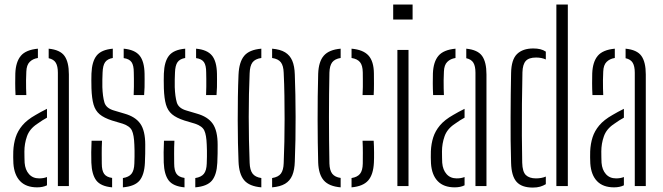

<svg xmlns="http://www.w3.org/2000/svg" viewBox="-20 -820 2923 846"><path d="M39 -100Q38.5 -115 38.2 -126.8Q38 -138.5 38.5 -153.5Q40 -187 49 -215Q58 -243 78.5 -267.5Q99 -292 137 -313.5Q148 -320 160.8 -327Q173.5 -334 187 -340.5V-301.5Q177.5 -296.5 166.5 -289.5Q155.5 -282.5 143 -273.5Q110 -251.5 98.8 -219.2Q87.5 -187 87.5 -152.5Q87.5 -138.5 87.8 -125.8Q88 -113 88.5 -103Q91 -71.5 107.8 -52.8Q124.5 -34 152.5 -34Q172.5 -34 187 -40V-3.5Q169 5.5 143.5 5.5Q95 5.5 68.8 -21.8Q42.5 -49 39 -100ZM48.5 -401Q47 -429 47 -452.5Q47 -476 47.5 -496.5Q49.5 -547.5 71.8 -574Q94 -600.5 147 -605.5V-564.5Q124.5 -561 110.8 -547.2Q97 -533.5 96 -504.5Q95 -486 94.8 -466.8Q94.5 -447.5 95 -430.5Q95.5 -413.5 96 -401ZM235 0V-499.5Q235 -528 226 -543.2Q217 -558.5 194.5 -563.5V-605.5Q245 -600.5 264.2 -573.5Q283.5 -546.5 283.5 -492V0Z M382.5 -103.5Q382 -127.5 382 -149Q382 -170.5 383.5 -200H429.5Q428 -170 428.2 -144.2Q428.5 -118.5 428.5 -99.5Q428.5 -68.5 438.8 -54Q449 -39.5 474 -36V5.5Q424 1 404.2 -25Q384.5 -51 382.5 -103.5ZM521.5 5.5V-35.5Q547.5 -39.5 559.2 -54Q571 -68.5 572 -99.5Q572.5 -115.5 572.8 -129.5Q573 -143.5 572.8 -156.5Q572.5 -169.5 572 -182Q570.5 -225.5 561.2 -245Q552 -264.5 520.5 -275L473.5 -289Q438 -300.5 419 -316.5Q400 -332.5 392.2 -359.5Q384.5 -386.5 383 -430.5Q382.5 -452.5 382.5 -466.2Q382.5 -480 383 -496Q385 -549 405.8 -575Q426.5 -601 477 -605.5V-564.5Q453.5 -560.5 443.2 -546Q433 -531.5 432 -500Q431.5 -487.5 431 -469.5Q430.5 -451.5 431 -436Q432.5 -394.5 440 -368.8Q447.5 -343 482.5 -333L528 -319.5Q576.5 -306 598.2 -275Q620 -244 620 -182Q620 -159 619.8 -142.8Q619.5 -126.5 618.5 -102.5Q616 -50 595 -24.5Q574 1 521.5 5.5ZM569 -401Q570 -419.5 570 -438Q570 -456.5 570 -472.5Q570 -488.5 569.5 -501Q569.5 -531.5 559.8 -546Q550 -560.5 525 -564V-605.5Q574 -601 595 -575.2Q616 -549.5 617 -495Q617 -487.5 617.2 -471Q617.5 -454.5 617 -435.8Q616.5 -417 615 -401Z M701.5 -103.5Q701 -127.5 701 -149Q701 -170.5 702.5 -200H748.5Q747 -170 747.2 -144.2Q747.5 -118.5 747.5 -99.5Q747.5 -68.5 757.8 -54Q768 -39.5 793 -36V5.5Q743 1 723.2 -25Q703.5 -51 701.5 -103.5ZM840.5 5.5V-35.5Q866.5 -39.5 878.2 -54Q890 -68.5 891 -99.5Q891.5 -115.5 891.8 -129.5Q892 -143.5 891.8 -156.5Q891.5 -169.5 891 -182Q889.5 -225.5 880.2 -245Q871 -264.5 839.5 -275L792.5 -289Q757 -300.5 738 -316.5Q719 -332.5 711.2 -359.5Q703.5 -386.5 702 -430.5Q701.5 -452.5 701.5 -466.2Q701.5 -480 702 -496Q704 -549 724.8 -575Q745.5 -601 796 -605.5V-564.5Q772.5 -560.5 762.2 -546Q752 -531.5 751 -500Q750.5 -487.5 750 -469.5Q749.5 -451.5 750 -436Q751.5 -394.5 759 -368.8Q766.5 -343 801.5 -333L847 -319.5Q895.5 -306 917.2 -275Q939 -244 939 -182Q939 -159 938.8 -142.8Q938.5 -126.5 937.5 -102.5Q935 -50 914 -24.5Q893 1 840.5 5.5ZM888 -401Q889 -419.5 889 -438Q889 -456.5 889 -472.5Q889 -488.5 888.5 -501Q888.5 -531.5 878.8 -546Q869 -560.5 844 -564V-605.5Q893 -601 914 -575.2Q935 -549.5 936 -495Q936 -487.5 936.2 -471Q936.5 -454.5 936 -435.8Q935.5 -417 934 -401Z M1031 -108.5Q1029.5 -144 1028.5 -190.8Q1027.5 -237.5 1027.5 -289.5Q1027.5 -341.5 1028.2 -393.2Q1029 -445 1031 -491Q1033.5 -547 1056 -574Q1078.5 -601 1131.5 -605.5V-564.5Q1104 -560.5 1092.5 -545Q1081 -529.5 1080 -497Q1078 -453 1077 -404.5Q1076 -356 1076 -305.2Q1076 -254.5 1077 -203.2Q1078 -152 1080 -102.5Q1081 -71 1092.8 -55.2Q1104.5 -39.5 1131.5 -35.5V5.5Q1078.5 1 1055.8 -26Q1033 -53 1031 -108.5ZM1179 5.5V-35.5Q1207 -40 1218 -55.5Q1229 -71 1230 -100.5Q1232 -146.5 1233 -195.5Q1234 -244.5 1234 -295.5Q1234 -346.5 1233.2 -397.8Q1232.5 -449 1230 -499.5Q1229 -530.5 1217.5 -545.5Q1206 -560.5 1179 -564.5V-605.5Q1215 -602.5 1236.2 -589.5Q1257.5 -576.5 1267.8 -552.5Q1278 -528.5 1279 -491Q1280.5 -450.5 1281.5 -403Q1282.5 -355.5 1282.5 -305.2Q1282.5 -255 1281.8 -205Q1281 -155 1279 -108.5Q1278 -71.5 1267.8 -47.2Q1257.5 -23 1236 -10.2Q1214.5 2.5 1179 5.5Z M1382 -103.5Q1381 -145 1380.2 -193Q1379.5 -241 1379.5 -292.5Q1379.5 -344 1380 -395.5Q1380.5 -447 1382 -495.5Q1384 -549 1407 -575Q1430 -601 1481 -605.5V-564.5Q1455.5 -560.5 1444 -545.8Q1432.5 -531 1431.5 -500Q1430.5 -453.5 1430 -404.5Q1429.5 -355.5 1429.5 -304.8Q1429.5 -254 1430 -202.2Q1430.5 -150.5 1431.5 -99.5Q1432.5 -69 1444.2 -54.2Q1456 -39.5 1481 -36V5.5Q1429.5 1 1406.8 -25Q1384 -51 1382 -103.5ZM1529 5.5V-35.5Q1554.5 -39.5 1566.2 -54Q1578 -68.5 1578.5 -99.5Q1578.5 -123 1578.8 -146.5Q1579 -170 1577.5 -200H1626.5Q1628 -177 1628.2 -149.2Q1628.5 -121.5 1627.5 -103.5Q1625 -51 1602.5 -25Q1580 1 1529 5.5ZM1577.5 -401Q1578.5 -419.5 1578.8 -436.8Q1579 -454 1578.8 -470Q1578.5 -486 1578.5 -501Q1578 -532 1566.2 -546.2Q1554.5 -560.5 1529 -564.5V-605.5Q1580.5 -601 1603.8 -575.2Q1627 -549.5 1627.5 -496.5Q1627.5 -474.5 1627.8 -451Q1628 -427.5 1626.5 -401Z M1712.5 -734V-800H1798V-734ZM1731 0V-600H1780V0Z M1879 -100Q1878.5 -115 1878.2 -126.8Q1878 -138.5 1878.5 -153.5Q1880 -187 1889 -215Q1898 -243 1918.5 -267.5Q1939 -292 1977 -313.5Q1988 -320 2000.8 -327Q2013.5 -334 2027 -340.5V-301.5Q2017.5 -296.5 2006.5 -289.5Q1995.5 -282.5 1983 -273.5Q1950 -251.5 1938.8 -219.2Q1927.5 -187 1927.5 -152.5Q1927.5 -138.5 1927.8 -125.8Q1928 -113 1928.5 -103Q1931 -71.5 1947.8 -52.8Q1964.5 -34 1992.5 -34Q2012.5 -34 2027 -40V-3.5Q2009 5.5 1983.5 5.5Q1935 5.5 1908.8 -21.8Q1882.5 -49 1879 -100ZM1888.5 -401Q1887 -429 1887 -452.5Q1887 -476 1887.5 -496.5Q1889.5 -547.5 1911.8 -574Q1934 -600.5 1987 -605.5V-564.5Q1964.5 -561 1950.8 -547.2Q1937 -533.5 1936 -504.5Q1935 -486 1934.8 -466.8Q1934.5 -447.5 1935 -430.5Q1935.5 -413.5 1936 -401ZM2075 0V-499.5Q2075 -528 2066 -543.2Q2057 -558.5 2034.5 -563.5V-605.5Q2085 -600.5 2104.2 -573.5Q2123.5 -546.5 2123.5 -492V0Z M2232 -102Q2230.5 -149.5 2230 -200.8Q2229.5 -252 2229.8 -303.5Q2230 -355 2230.5 -404.5Q2231 -454 2232 -498Q2233 -557.5 2258.2 -582Q2283.5 -606.5 2330 -606.5Q2347 -606.5 2360.5 -603.2Q2374 -600 2385 -592.5V-558Q2366.5 -566.5 2342 -566.5Q2310 -566.5 2296.5 -551.2Q2283 -536 2282 -501.5Q2280.5 -434 2279.8 -361.5Q2279 -289 2279.5 -221.8Q2280 -154.5 2281 -103Q2282 -63 2297.2 -48.5Q2312.5 -34 2341.5 -34Q2366.5 -34 2385 -42V-8.5Q2373.5 -1.5 2359.8 2.5Q2346 6.5 2328 6.5Q2278.5 6.5 2256 -19Q2233.5 -44.5 2232 -102ZM2431.5 0V-800H2482V0Z M2581 -100Q2580.5 -115 2580.2 -126.8Q2580 -138.5 2580.5 -153.5Q2582 -187 2591 -215Q2600 -243 2620.5 -267.5Q2641 -292 2679 -313.5Q2690 -320 2702.8 -327Q2715.5 -334 2729 -340.5V-301.5Q2719.5 -296.5 2708.5 -289.5Q2697.5 -282.5 2685 -273.5Q2652 -251.5 2640.8 -219.2Q2629.5 -187 2629.5 -152.5Q2629.5 -138.5 2629.8 -125.8Q2630 -113 2630.5 -103Q2633 -71.5 2649.8 -52.8Q2666.5 -34 2694.5 -34Q2714.5 -34 2729 -40V-3.5Q2711 5.5 2685.5 5.5Q2637 5.5 2610.8 -21.8Q2584.5 -49 2581 -100ZM2590.5 -401Q2589 -429 2589 -452.5Q2589 -476 2589.5 -496.5Q2591.5 -547.5 2613.8 -574Q2636 -600.5 2689 -605.5V-564.5Q2666.5 -561 2652.8 -547.2Q2639 -533.5 2638 -504.5Q2637 -486 2636.8 -466.8Q2636.5 -447.5 2637 -430.5Q2637.5 -413.5 2638 -401ZM2777 0V-499.5Q2777 -528 2768 -543.2Q2759 -558.5 2736.5 -563.5V-605.5Q2787 -600.5 2806.2 -573.5Q2825.5 -546.5 2825.5 -492V0Z"/></svg>

Font: Big Shoulders Stencil Text Thin ExtraLight
Style: Regular
Weight: 250
Version: Version 2.001